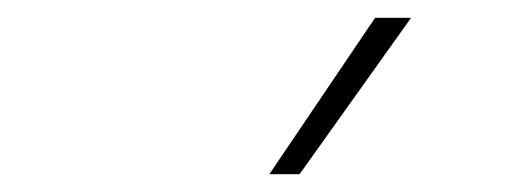

<svg xmlns="http://www.w3.org/2000/svg" viewBox="-20 -828 590 216"><path d="M283 -632 402 -808H442.5L317 -632Z"/></svg>

Font: Encode Sans Semi Expanded Thin
Style: Regular
Weight: 100
Width: 6
Designer: Multiple Designers
Foundry: Impallari Type
Version: Version 3.000; ttfautohint (v1.8.3) -l 8 -r 50 -G 200 -x 14 